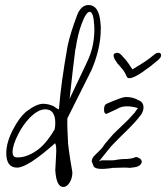

<svg xmlns="http://www.w3.org/2000/svg" viewBox="-20 -654 661 764"><path d="M232 90Q204 90 200 23L203 -33Q206 -75 199 -84Q90 13 48 13Q5 13 5 -45Q5 -87 32 -139Q58 -189 86 -211Q125 -241 152 -241Q173 -241 194 -231Q196 -230 198.5 -228Q201 -226 204 -224Q211 -219 212 -219Q215 -219 215 -225Q219 -275 227.5 -336.5Q236 -398 249 -471Q254 -495 263.5 -526Q273 -557 287 -594Q303 -634 332 -634Q375 -634 380 -560Q381 -555 381 -549.5Q381 -544 381 -539Q381 -461 344 -375L248 -183Q247 -149 251 -82Q252 -72 254.5 -53.5Q257 -35 260 -16Q263 3 265.5 16.5Q268 30 268 31Q268 55 257 72.5Q246 90 232 90ZM257 -261 324 -402Q344 -443 350.5 -480.5Q357 -518 355 -552Q352 -607 337 -607Q323 -607 306 -562Q297 -539 291 -513.5Q285 -488 281 -460L280 -459Q276 -427 270 -377.5Q264 -328 257 -261ZM44 -28Q78 -25 117 -49Q140 -63 159.5 -85.5Q179 -108 196 -137H197Q200 -151 200 -164Q200 -219 160 -219Q131 -219 96 -183Q71 -156 54 -123Q30 -77 30 -49Q30 -30 44 -28ZM382 18Q361 18 353 9L345 -12Q345 -24 358 -37Q363 -42 370.5 -49Q378 -56 386 -65Q391 -73 398 -82Q405 -91 414 -101Q422 -111 430.5 -120Q439 -129 448 -137Q455 -144 461.5 -150Q468 -156 475 -163Q482 -169 492 -179.5Q502 -190 515 -205H516Q517 -208 520.5 -212.5Q524 -217 529 -224Q505 -231 485 -231Q462 -231 445 -220L404 -201H403Q394 -201 394 -218Q394 -237 404 -241Q466 -268 480 -268Q510 -268 529 -256Q551 -249 551 -226Q551 -211 539 -194V-195Q522 -171 480 -130Q464 -115 429 -79Q422 -72 408.5 -55Q395 -38 374 -12L384 -16H426Q436 -16 449 -19Q456 -20 461.5 -20.5Q467 -21 471 -21Q504 -21 520 -29H522Q528 -29 536 -23.5Q544 -18 544 -10Q544 -2 533 6Q525 10 516 11.5Q507 13 497 14Q490 13 482.5 13Q475 13 467 13Q441 14 430.5 14Q420 14 424 15L405 17Q398 18 392 18Q386 18 382 18ZM447 -402Q442 -409 437 -417.5Q432 -426 432 -433Q432 -440 438 -442Q444 -444 446 -444Q455 -444 464 -434Q481 -416 489.5 -404Q498 -392 507 -378Q539 -397 557 -409Q575 -421 593 -436Q602 -444 611 -444Q621 -444 621 -434Q621 -425 610 -416Q602 -409 595 -403.5Q588 -398 577 -389Q544 -364 525 -353.5Q506 -343 495 -343H493Q488 -343 485 -348Q478 -365 468.5 -377Q459 -389 447 -402Z"/></svg>

Font: Square Peg
Style: Regular
Weight: 400
Designer: Robert E. Leuschke
Foundry: Robert E. Leuschke
Version: Version 1.010; ttfautohint (v1.8.4.7-5d5b)